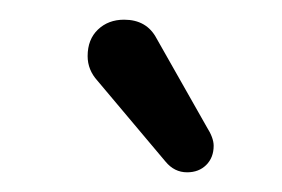

<svg xmlns="http://www.w3.org/2000/svg" viewBox="-20 -742 286 195"><path d="M106 -722Q129 -722 139 -703L190 -613Q197 -602 197 -594Q197 -582 189.5 -574.5Q182 -567 170 -567Q157 -567 148 -578L79 -660Q69 -671 69 -685Q69 -702 79.5 -712Q90 -722 106 -722Z"/></svg>

Font: Varela Round
Style: Regular
Weight: 400
Designer: Joe Prince
Foundry: Joe Prince
Version: Version 1.000